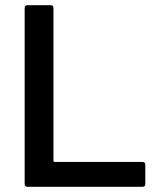

<svg xmlns="http://www.w3.org/2000/svg" viewBox="-20 -720 610 740"><path d="M75 -11V-689Q75 -700 86 -700H176Q186 -700 186 -689V-101Q186 -96 191 -96H529Q540 -96 540 -85V-11Q540 0 529 0H86Q75 0 75 -11Z"/></svg>

Font: Barlow GEO Semi Bold
Style: Regular
Weight: 600
Designer: Jeremy Tribby
Foundry: Tribby Type
Version: Version 1.408